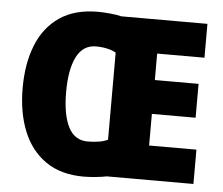

<svg xmlns="http://www.w3.org/2000/svg" viewBox="-52 -784 989 853"><g transform="rotate(5 442.5 -357.5)"><path d="M351 -725Q376 -725 406.5 -722Q437 -719 456 -714H840V-563H629V-445H824V-294H629V-153H840V0H453Q435 4 405.5 7Q376 10 351 10Q249 10 181.5 -37Q114 -84 80.5 -167Q47 -250 47 -359Q47 -468 80 -550.5Q113 -633 180.5 -679Q248 -725 351 -725ZM356 -571Q298 -571 269.5 -515Q241 -459 241 -358Q241 -257 269 -202Q297 -147 355 -147Q382 -147 406 -151Q430 -155 445 -163V-551Q431 -560 407 -565.5Q383 -571 356 -571Z"/></g></svg>

Font: Noto Sans Bengali SemiCondensed Black
Style: Regular
Weight: 900
Width: 4
Designer: Joana Ranito - Universal Thirst; Jelle Bosma - Monotype Design Team
Foundry: Universal Thirst ehf.
Version: Version 3.000; ttfautohint (v1.8.4.7-5d5b)